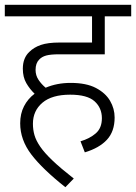

<svg xmlns="http://www.w3.org/2000/svg" viewBox="-20 -642 566 799"><path d="M315 -54Q353 -65 378.5 -87Q404 -109 404 -150Q404 -193 373.5 -220.5Q343 -248 272 -248Q196 -248 156.5 -214.5Q117 -181 117 -127Q117 -102 123.5 -79.5Q130 -57 147.5 -31.5Q165 -6 198.5 26Q232 58 287 101L252 137Q157 62 110.5 1Q64 -60 64 -129Q64 -169 80 -200Q96 -231 124 -252Q104 -271 89.5 -296Q75 -321 75 -356Q75 -379 82 -396.5Q89 -414 102 -426Q121 -445 150 -455Q179 -465 228 -465H363V-574H0V-622H526V-574H416V-416H226Q191 -416 172.5 -411Q154 -406 143 -394Q128 -379 128 -351Q128 -328 140.5 -309.5Q153 -291 170 -277Q217 -297 274 -297Q339 -297 379 -276Q419 -255 438 -222.5Q457 -190 457 -153Q457 -95 425 -60.5Q393 -26 333 -8Z"/></svg>

Font: RS Noto Sans Light
Style: Regular
Weight: 300
Designer: Monotype Design Team
Foundry: Monotype Imaging Inc.
Version: Version 3.10